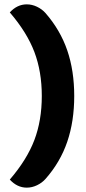

<svg xmlns="http://www.w3.org/2000/svg" viewBox="-20 -742 396 882"><path d="M189 80Q173 98 150 109Q127 120 103 120Q59 120 25 83Q104 -9 138 -99Q172 -189 172 -301Q172 -413 138 -503Q104 -593 25 -685Q59 -722 103 -722Q127 -722 150 -711Q173 -700 189 -682Q257 -604 289 -510.5Q321 -417 321 -301Q321 -185 289 -91Q257 3 189 80Z"/></svg>

Font: K2D ExtraBold
Style: Regular
Weight: 800
Designer: Katatrad Aksorn Co.,Ltd.
Foundry: Cadson Demak Co.,Ltd.
Version: Version 1.000; ttfautohint (v1.6)